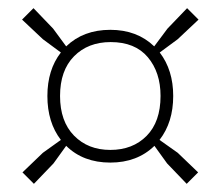

<svg xmlns="http://www.w3.org/2000/svg" viewBox="-20 -605 540 470"><path d="M63 -155 35 -183 85 -231 129 -262.5Q96 -305.5 96 -370Q96 -434 129 -476.5L85 -509L34 -557L62 -585L110 -535L142 -491.5Q184 -532 250 -532Q315.5 -532 357.5 -491.5L390 -535L438 -585L466 -557L415 -509L371 -476.5Q404 -433.5 404 -370Q404 -305.5 370.5 -262.5L415 -231L465 -183L437 -155L389 -205L358 -248Q316 -207 250 -207Q183.5 -207 142 -248L111 -205ZM250 -238Q305 -238 339 -272.5Q373 -307 373 -370Q373 -428 341.8 -465Q310.5 -502 251 -502Q195.5 -502 161.2 -467.2Q127 -432.5 127 -370Q127 -308 161.2 -273Q195.5 -238 250 -238Z"/></svg>

Font: Encode Sans Cnd Th
Style: Regular
Weight: 100
Width: 3
Designer: Multiple Designers
Foundry: Impallari Type
Version: Version 3.002; ttfautohint (v1.8.3) -l 8 -r 50 -G 200 -x 14 